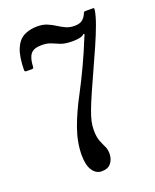

<svg xmlns="http://www.w3.org/2000/svg" viewBox="-143 -842 753 934"><g transform="rotate(-20 233.0 -375.0)"><path d="M32.5 -581Q33.5 -650.5 49.2 -689.2Q65 -728 94.5 -744Q124 -760 165 -760Q194 -760 215.5 -751Q237 -742 255.5 -730Q274 -718 293.5 -709Q313 -700 337.5 -700Q365.5 -700 379.2 -711.5Q393 -723 400.5 -741.5Q402.5 -746.5 404.2 -748.2Q406 -750 413 -750H447.5Q456 -750 456.2 -747.2Q456.5 -744.5 455.5 -736.5Q451 -708.5 435.5 -666.2Q420 -624 398 -574Q376 -524 351.8 -471Q327.5 -418 305.5 -368Q285 -321 273.2 -290Q261.5 -259 256.5 -236.5Q251.5 -214 251.5 -192Q251.5 -155.5 259.8 -134.8Q268 -114 276.2 -97.5Q284.5 -81 284.5 -58Q284.5 -30.5 269 -10.2Q253.5 10 220.5 10Q191.5 10 173 -17.2Q154.5 -44.5 154.5 -96Q154.5 -163 179.5 -233Q204.5 -303 246.5 -381Q276.5 -437.5 307 -502.8Q337.5 -568 361 -627Q364 -635 366.8 -640.5Q369.5 -646 367.5 -648Q365.5 -650 361 -645.5Q356.5 -641 348.5 -638.5Q330.5 -633 302.5 -633Q265 -633 243.2 -641.5Q221.5 -650 202.5 -658.5Q183.5 -667 154 -667Q112.5 -667 96.8 -646.5Q81 -626 79.5 -583Q79.5 -573 71.5 -573H43.5Q32.5 -573 32.5 -581Z"/></g></svg>

Font: Besley* Narrow
Style: Regular
Weight: 400
Width: 4
Designer: Owen Earl
Foundry: indestructible type*
Version: Version 3.000; ttfautohint (v1.8.3)